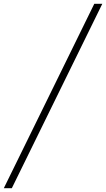

<svg xmlns="http://www.w3.org/2000/svg" viewBox="-28 -843 556 1006"><path d="M-8 143 466 -823H508L34 143Z"/></svg>

Font: Iosevka Slab Extralight
Style: Italic
Weight: 200
Italic angle: -9°
Monospace: yes
Designer: Belleve Invis
Foundry: Belleve Invis
Version: Version 11.1.1; ttfautohint (v1.8.3)